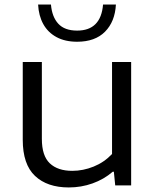

<svg xmlns="http://www.w3.org/2000/svg" viewBox="-20 -815 684 844"><path d="M80 -200.5V-542.5H164V-204.5Q164 -130 199 -97Q234 -64 297.5 -64Q345.5 -64 391.8 -82.8Q438 -101.5 472.5 -138V-542.5H556.5V0H486.5L480.5 -60H475.5Q436.5 -26.5 386.8 -8.8Q337 9 282.5 9Q187.5 9 133.8 -41.8Q80 -92.5 80 -200.5ZM147.5 -795H204Q208.5 -741 236.2 -710.8Q264 -680.5 319 -680.5Q423.5 -680.5 433 -795H489.5Q485.5 -720 441.8 -675.8Q398 -631.5 319 -631.5Q266 -631.5 228.2 -652Q190.5 -672.5 170.2 -709.2Q150 -746 147.5 -795Z"/></svg>

Font: Encode Sans Expanded
Style: Regular
Weight: 400
Width: 7
Designer: Multiple Designers
Foundry: Impallari Type
Version: Version 2.000